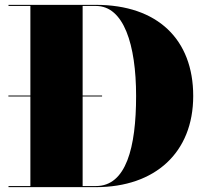

<svg xmlns="http://www.w3.org/2000/svg" viewBox="-20 -770 854 790"><path d="M375 0C618 0 775 -142 775 -375C775 -608 628 -750 375 -750H15V-745.5H105V-377H14.5V-373H105V-4.5H15V0ZM400 -373V-377H320V-745.5H375C489 -745.5 540 -587 540 -375C540 -163 499 -4.5 375 -4.5H320V-373Z"/></svg>

Font: Bodoni* 36pt Fatface
Style: Regular
Weight: 900
Version: Version 2.3